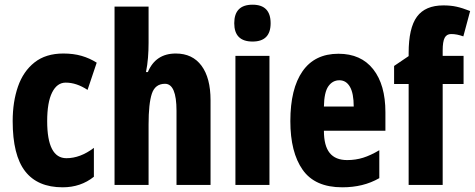

<svg xmlns="http://www.w3.org/2000/svg" viewBox="-20 -788 2023 818"><path d="M247 10Q140 10 87 -58.5Q34 -127 34 -272Q34 -354 56.5 -419Q79 -484 127 -522Q175 -560 250 -560Q293 -560 327.5 -550Q362 -540 392 -521L353 -405Q306 -436 260 -436Q223 -436 202 -394Q181 -352 181 -272Q181 -114 263 -114Q322 -114 380 -158V-35Q324 10 247 10Z M613 -605Q613 -573 610.5 -542Q608 -511 602 -481H610Q643 -560 729 -560Q800 -560 838.5 -508Q877 -456 877 -361V0H732V-316Q732 -431 683 -431Q641 -431 627 -389Q613 -347 613 -258V0H468V-760H613Z M1056 -768Q1133 -768 1133 -689Q1133 -611 1056 -611Q978 -611 978 -689Q978 -768 1056 -768ZM1128 -550V0H983V-550Z M1422 -559Q1518 -559 1570 -493Q1622 -427 1622 -310V-231H1360Q1360 -167 1384.5 -136.5Q1409 -106 1459 -106Q1495 -106 1527 -116Q1559 -126 1596 -148V-29Q1561 -9 1522 0.5Q1483 10 1438 10Q1322 10 1269.5 -64.5Q1217 -139 1217 -272Q1217 -410 1269 -484.5Q1321 -559 1422 -559ZM1426 -446Q1397 -446 1379 -420.5Q1361 -395 1360 -334H1487Q1487 -390 1471 -418Q1455 -446 1426 -446Z M1955 -430H1866V0H1721V-430H1659V-507L1721 -549V-562Q1721 -669 1756.5 -717Q1792 -765 1869 -765Q1900 -765 1925 -759.5Q1950 -754 1983 -741L1954 -633Q1940 -638 1927.5 -640.5Q1915 -643 1902 -643Q1883 -643 1874.5 -627Q1866 -611 1866 -573V-550H1955Z"/></svg>

Font: Noto Sans Myanmar UI ExtraCondensed ExtraBold
Style: Regular
Weight: 800
Width: 2
Designer: Monotype Design Team
Foundry: Monotype Imaging Inc.
Version: Version 2.103; ttfautohint (v1.8.4.7-5d5b)